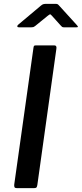

<svg xmlns="http://www.w3.org/2000/svg" viewBox="-20 -978 425 998"><path d="M263 -742Q276 -742 273 -724L174 -16Q172 -5 168.5 -2.5Q165 0 154 0H68Q58 0 55.5 -5Q53 -10 54 -19L154 -730Q155 -738 157.5 -740Q160 -742 166 -742ZM295 -846 250 -896Q243 -904 240 -903.5Q237 -903 227 -895L163 -843Q156 -838 152.5 -837Q149 -836 142 -836H78Q71 -836 70 -840.5Q69 -845 75 -850L193 -949Q200 -955 206 -956.5Q212 -958 221 -958H271Q279 -958 283 -953.5Q287 -949 290 -946L380 -847Q386 -840 385 -838Q384 -836 376 -836H312Q306 -836 302.5 -838.5Q299 -841 295 -846Z"/></svg>

Font: Libre Franklin Medium
Style: Italic
Weight: 500
Italic angle: -8°
Designer: Pablo Impallari, Rodrigo Fuenzalida, Nhung Nguyen
Foundry: Impallari Type
Version: Version 3.000